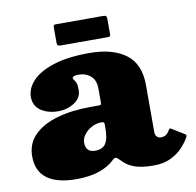

<svg xmlns="http://www.w3.org/2000/svg" viewBox="-78 -761 867 850"><g transform="rotate(-10 355.5 -335.5)"><path d="M22.5 -123Q22.5 -180 60.2 -218Q98 -256 164.2 -275Q230.5 -294 316.5 -294H350.5Q359 -294 361.2 -296Q363.5 -298 363.5 -307V-367Q363.5 -406 341.5 -425Q319.5 -444 285.5 -444Q274.5 -444 267 -441.2Q259.5 -438.5 259.5 -434Q259.5 -428.5 263.8 -424Q268 -419.5 272.2 -409.8Q276.5 -400 276.5 -378Q276.5 -341.5 244.2 -320.8Q212 -300 171.5 -300Q126 -300 94.2 -321.2Q62.5 -342.5 62.5 -383Q62.5 -421.5 93.8 -455Q125 -488.5 188.8 -509.2Q252.5 -530 350.5 -530Q455.5 -530 514.5 -485.8Q573.5 -441.5 573.5 -347V-136Q573.5 -121 581.2 -114Q589 -107 599.5 -107Q610 -107 620 -112.2Q630 -117.5 638.5 -133.5Q643.5 -142 650 -137L707 -102Q713.5 -98 710 -90Q698.5 -68 677 -44.8Q655.5 -21.5 623.2 -5.8Q591 10 545.5 10H545Q492 10 459.5 -1.8Q427 -13.5 404.5 -38.5Q392 -52 385.8 -53Q379.5 -54 371 -45.5Q346.5 -21 304 -5.5Q261.5 10 197.5 10Q112 10 67.2 -23.2Q22.5 -56.5 22.5 -123ZM259.5 -143Q259.5 -99.5 302.5 -99.5Q335 -99.5 349.2 -120.5Q363.5 -141.5 363.5 -191V-208.5Q363.5 -218.5 353.5 -218.5H349.5Q326.5 -218.5 306 -207.2Q285.5 -196 272.5 -178.8Q259.5 -161.5 259.5 -143ZM216 -601V-667.5Q216 -674.5 217.8 -677.8Q219.5 -681 226 -681H439Q448.5 -681 452.2 -678.2Q456 -675.5 456 -665.5V-600Q456 -592 454.5 -588.5Q453 -585 445 -585H233.5Q224 -585 220 -587.8Q216 -590.5 216 -601Z"/></g></svg>

Font: Besley* Fatface
Style: Regular
Weight: 900
Designer: Owen Earl
Foundry: indestructible type*
Version: Version 3.000; ttfautohint (v1.8.3)